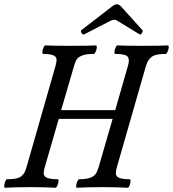

<svg xmlns="http://www.w3.org/2000/svg" viewBox="-26 -882 816 905"><path d="M371.1 -720.2Q364.7 -716.8 358.6 -726.3Q352.5 -735.8 357.9 -740.2L502.9 -852.1Q516.1 -861.8 524.9 -861.8Q534.2 -861.8 544.9 -851.1L645 -740.2Q649.4 -735.8 643.3 -726.6Q637.2 -717.3 631.8 -720.2L526.9 -784.2Q520.5 -789.1 513.2 -789.1Q503.9 -789.1 495.1 -784.2ZM-2.9 2.9Q-6.8 1.5 -6.1 -7.3Q-5.4 -16.1 -1.2 -26.6Q2.9 -37.1 6.8 -37.1Q32.2 -37.1 48.6 -40.3Q64.9 -43.5 74.7 -51.5Q84.5 -59.6 89.4 -68.8Q94.2 -78.1 99.1 -94.2L235.8 -571.8Q241.2 -590.3 240.5 -602.8Q239.7 -615.2 224.6 -621.6Q209.5 -627.9 176.8 -627.9Q172.9 -629.4 173.6 -638.2Q174.3 -647 179 -657.5Q183.6 -668 188 -668Q228 -666 307.1 -666Q386.7 -666 426.8 -668Q430.7 -666.5 430.2 -657.7Q429.7 -648.9 425 -638.4Q420.4 -627.9 416 -627.9Q382.8 -627.9 363.5 -621.1Q344.2 -614.3 336.4 -603.3Q328.6 -592.3 323.2 -571.8L262.2 -362.8H517.1L577.1 -571.8Q586.4 -602.5 575.4 -615.2Q564.5 -627.9 516.1 -627.9Q512.7 -629.4 513.4 -638.2Q514.2 -647 518.8 -657.5Q523.4 -668 527.8 -668Q566.9 -666 647 -666Q727.1 -666 766.1 -668Q770 -666.5 769.3 -657.7Q768.6 -648.9 763.9 -638.4Q759.3 -627.9 754.9 -627.9Q709 -627.9 690.2 -615Q671.4 -602.1 662.1 -571.8L524.9 -94.2Q519.5 -75.2 520.3 -62.5Q521 -49.8 536.6 -43.5Q552.2 -37.1 585.9 -37.1Q589.8 -35.6 589.4 -26.9Q588.9 -18.1 584.7 -7.6Q580.6 2.9 576.2 2.9Q516.1 0 456.1 0Q396 0 335.9 2.9Q332 1.5 333 -7.3Q334 -16.1 338.4 -26.6Q342.8 -37.1 347.2 -37.1Q379.9 -37.1 398.4 -43.9Q417 -50.8 424.8 -62Q432.6 -73.2 439 -94.2L504.9 -321.8H251L185.1 -94.2Q179.2 -75.2 180.2 -62.5Q181.2 -49.8 197 -43.5Q212.9 -37.1 247.1 -37.1Q251 -35.6 250 -26.9Q249 -18.1 244.4 -7.6Q239.7 2.9 235.8 2.9Q175.8 0 117.2 0Q57.1 0 -2.9 2.9Z"/></svg>

Font: Junicode SmCond Medium
Style: Italic
Weight: 500
Width: 4
Italic angle: -11°
Designer: Peter S. Baker
Version: Version 2.206